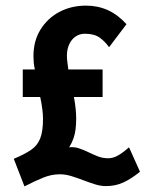

<svg xmlns="http://www.w3.org/2000/svg" viewBox="-20 -648 540 683"><path d="M67 15 29 -83Q67 -99 90 -114.5Q113 -130 123 -155.5Q133 -181 133 -225Q133 -240 130.5 -260Q128 -280 123 -303H61V-401H104Q101 -414 100 -425.5Q99 -437 99 -448Q99 -503 124.5 -543.5Q150 -584 192 -606Q234 -628 286 -628Q328 -628 363.5 -612Q399 -596 430 -562L368 -480Q355 -499 335.5 -513.5Q316 -528 282 -528Q264 -528 249.5 -518.5Q235 -509 226.5 -491Q218 -473 218 -449Q218 -440 219.5 -428.5Q221 -417 223 -401H345V-303H243Q247 -281 249 -262Q251 -243 251 -226Q251 -207 249 -189.5Q247 -172 241.5 -156Q236 -140 226 -124Q244 -126 260.5 -120.5Q277 -115 293.5 -107Q310 -99 327.5 -92Q345 -85 365 -85Q382 -85 399 -94.5Q416 -104 439 -124L478 -37Q447 -12 419 1Q391 14 357 14Q338 14 317.5 7.5Q297 1 276 -7Q255 -15 234 -21.5Q213 -28 193 -28Q164 -28 136 -17Q108 -6 67 15Z"/></svg>

Font: Inconsolata ExtraBold
Style: Regular
Weight: 800
Designer: Raph Levien, Cyreal, Brenton Simpson
Foundry: Raph Levien, Cyreal, Google
Version: Version 3.001